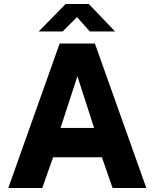

<svg xmlns="http://www.w3.org/2000/svg" viewBox="-20 -941 774 961"><path d="M21.5 0 278.5 -723H455L712.5 0H543.5L490 -154H246L191.5 0ZM283 -300.5H451L367.5 -559.5ZM429.5 -783.5 365.5 -855.5 293.5 -783.5H173.5L308.5 -921H424.5L556 -783.5Z"/></svg>

Font: Public Sans Thin ExtraBold
Style: Regular
Weight: 800
Version: Version 1.007